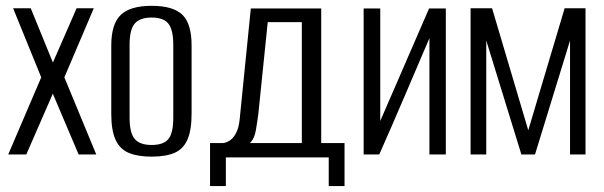

<svg xmlns="http://www.w3.org/2000/svg" viewBox="-20 -523 2044 650"><path d="M7.8 0 119.6 -261.1 24.4 -495H84.1L159.1 -311.3L239.3 -495H297.5L197.9 -261.1L305.9 0H246.2L158.8 -205.8L69 0Z M493.3 7.3Q446.7 7.3 416.3 -5.3Q385.8 -17.8 371.2 -49.8Q356.7 -81.7 356.7 -138V-369.4Q356.7 -441.2 388.5 -472.2Q420.3 -503.3 493.3 -503.3Q566.4 -503.3 597.5 -472.9Q628.6 -442.6 628.6 -369.4V-138.2Q628.6 -82.5 614.7 -50.5Q600.8 -18.6 571.1 -5.6Q541.3 7.3 493.3 7.3ZM493.3 -32.2Q533.4 -32.2 550 -52.2Q566.6 -72.2 566.6 -124.8V-371.6Q566.6 -420.7 550.7 -442.1Q534.8 -463.6 493.3 -463.6Q453.6 -463.6 436.1 -443.2Q418.7 -422.8 418.7 -371.6V-124.8Q418.7 -72.9 436.1 -52.5Q453.6 -32.2 493.3 -32.2Z M691.1 106.9V-38.7H736.2Q749.1 -40.7 760.4 -49.1Q771.8 -57.5 780.5 -75.3Q789.1 -93.2 791.7 -122.4L829.1 -494.3H1067.4V-38.7H1146.4V106.9H1092.9V9.9H744.6V106.9ZM825.8 -38.7H1001.8V-448.1H886.4L854.7 -138.5Q851.4 -112.9 846.3 -82.6Q841.2 -52.4 825.8 -38.7Z M1211.1 0V-494.3H1267.3V-113.5L1432.6 -494.3H1489.3V0H1433.8V-393.9Q1391.5 -295 1349.6 -196.9Q1307.8 -98.9 1263.9 0Z M1573.1 0V-495H1645.9L1768.4 -81.9L1891.5 -495H1962.2V0H1909.8V-385.8L1791.2 0H1745.1L1626.2 -385.8V0Z"/></svg>

Font: Alumni Sans SC Thin
Style: Regular
Weight: 100
Designer: Robert E. Leuschke
Foundry: Robert E. Leuschke
Version: Version 1.018